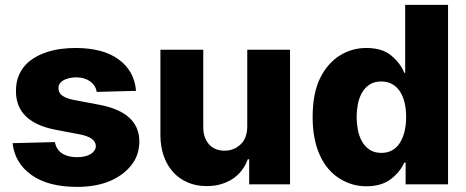

<svg xmlns="http://www.w3.org/2000/svg" viewBox="-20 -747 1890 778"><path d="M202.4 -171.2Q208.1 -141 231.5 -125.5Q255 -110.1 292.6 -110.1Q309.3 -110.1 323.2 -113.3Q337 -116.5 346.9 -122.5Q356.9 -128.6 362.6 -136.9Q368.3 -145.2 368.3 -155.5Q367.2 -190.7 301.8 -202.8L206.7 -220.9Q43.7 -251.8 44.7 -378.9Q44.7 -412.3 54.9 -438Q65 -463.8 82.6 -483Q100.1 -502.1 123.6 -515.4Q147 -528.8 173.8 -537.1Q200.6 -545.5 229.4 -549Q258.2 -552.6 285.9 -552.6Q397.4 -552.6 460.6 -506.4Q524.5 -459.9 531.2 -378.9L371.8 -374.6Q370 -387.4 363.3 -398.3Q356.5 -409.1 345.9 -416.9Q335.2 -424.7 320.7 -429.2Q306.1 -433.6 289.1 -433.6Q279.1 -433.6 266.3 -431.5Q253.6 -429.3 242.5 -424.4Q231.5 -419.4 224.1 -410.7Q216.6 -402 217 -388.8Q217 -381 220 -374.1Q223 -367.2 230.1 -361.3Q237.2 -355.5 248.9 -350.7Q260.7 -345.9 277.7 -342.3L382.8 -322.4Q543.7 -291.9 544.7 -174.7Q544.4 -146.7 536.6 -122.5Q528.8 -98.4 511.7 -77.1Q478.3 -35.2 422.8 -12.4Q367.2 10.3 291.9 10.3Q175.4 10.3 107.6 -38Q40.1 -85.9 30.9 -166.9Z M630 -545.5H803.6V-231.9Q803.6 -209.5 809.8 -191.9Q816.1 -174.4 827.2 -161.9Q838.4 -149.5 854.4 -142.9Q870.4 -136.4 889.9 -136.4Q928.3 -136.4 955.3 -162.3Q981.9 -187.9 981.9 -235.4V-545.5H1155.2V0H989.7V-101.6H984Q975.1 -76.7 959.5 -56.5Q943.9 -36.2 922.6 -22.2Q901.3 -8.2 874.8 -0.5Q848.4 7.1 817.5 7.1Q775.2 7.1 740.8 -7.6Q706.3 -22.4 681.8 -49.4Q657.3 -76.3 643.8 -114Q630.3 -151.6 630 -197.8Z M1246.8 -272.4Q1246.8 -369.3 1277.3 -430.8Q1292.6 -461.6 1313 -484.6Q1333.5 -507.5 1357.6 -522.5Q1381.7 -537.6 1408.7 -545.1Q1435.7 -552.6 1464.1 -552.6Q1529.5 -552.6 1566.1 -521.3Q1603 -490.1 1618.3 -452.1H1621.8V-727.3H1795.5V0H1623.6V-88.4H1618.3Q1601.9 -50.8 1564.3 -21.7Q1526.3 7.8 1464.8 7.8Q1434.7 7.8 1407.5 -0.2Q1380.3 -8.2 1355.5 -23.8Q1330.6 -39.4 1310.5 -62.9Q1290.5 -86.3 1276.3 -117.4Q1262.1 -148.4 1254.4 -187.3Q1246.8 -226.2 1246.8 -272.4ZM1525.2 -127.5Q1544.7 -127.5 1559.8 -133.7Q1574.9 -139.9 1586.1 -150.7Q1597.3 -161.6 1604.9 -176Q1612.6 -190.3 1617.2 -206.5Q1621.8 -222.7 1623.8 -239.7Q1625.7 -256.7 1625.7 -272.7Q1625.7 -306.5 1619 -333.1Q1612.2 -359.7 1599.3 -378.4Q1586.3 -397 1567.6 -407Q1549 -416.9 1525.2 -416.9Q1495.7 -416.9 1476.4 -403.6Q1457 -390.3 1445.7 -369.3Q1434.3 -348.4 1429.7 -322.8Q1425.1 -297.2 1425.1 -272.7Q1425.1 -248.6 1429.7 -222.8Q1434.3 -197.1 1445.7 -176Q1457 -154.8 1476.4 -141.2Q1495.7 -127.5 1525.2 -127.5Z"/></svg>

Font: Inter P Extra Bold
Style: Regular
Weight: 800
Designer: Rasmus Andersson
Foundry: rsms
Version: Version 3.018;git-588b23468